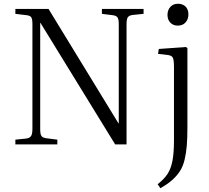

<svg xmlns="http://www.w3.org/2000/svg" viewBox="-20 -761 1103 1012"><path d="M917 -626Q892.6 -626 877.7 -641.8Q862.8 -657.7 862.8 -682.1Q862.8 -708 877.9 -724.6Q893.1 -741.2 918 -741.2Q943.4 -741.2 958.3 -726.1Q973.1 -710.9 973.1 -685.1Q973.1 -659.7 958 -642.8Q942.9 -626 917 -626ZM61 0V-24.9L118.2 -30.8Q136.7 -33.2 143.8 -44.2Q150.9 -55.2 150.9 -82V-634.8Q150.9 -660.2 144.8 -669.7Q138.7 -679.2 118.2 -681.2L61 -688V-713.9H235.8L605 -109.9L606 -111.8V-633.8Q606 -659.7 599.1 -669.4Q592.3 -679.2 571.8 -681.2L517.1 -688V-713.9H736.8V-688L679.2 -682.1Q660.2 -679.7 653.6 -669.7Q647 -659.7 647 -631.8V0H586.9L192.9 -641.1L191.9 -639.2V-79.1Q191.9 -53.2 198.7 -43.9Q205.6 -34.7 225.1 -32.2L282.2 -24.9V0ZM825.2 231 811 210Q845.2 183.1 863 155.8Q880.9 128.4 888.9 86.9Q897 45.4 897 -22.9V-408.2Q897 -445.8 890.6 -457.5Q884.3 -469.2 862.8 -471.2L813 -477.1L816.9 -502.9L959 -513.2L967.8 -507.8V-91.8Q967.8 -33.2 964.6 5.9Q961.4 44.9 953.1 80.3Q944.8 115.7 928.5 140.9Q912.1 166 887.5 188Q862.8 210 825.2 231Z"/></svg>

Font: Literata Light
Style: Regular
Weight: 300
Designer: Latin by Veronika Burian and Jose Scaglione. Greek by Irene Vlachou. Cyrillic by Vera Evstafieva.
Foundry: TypeTogether
Version: Version 3.021